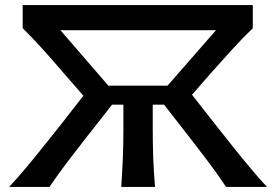

<svg xmlns="http://www.w3.org/2000/svg" viewBox="-20 -733 1083 753"><path d="M16 0Q45.5 -31.5 80.8 -73.5Q116 -115.5 151 -159.5Q186 -203.5 216.5 -241.5L307 -357.5L227 -449.5Q188.5 -494.5 149.2 -538.2Q110 -582 69 -622.5V-713H971.5V-622.5Q929.5 -582 889.5 -538Q849.5 -494 810 -449.5L733 -361.5L827.5 -241Q857.5 -203 892.5 -159Q927.5 -115 962.5 -73.2Q997.5 -31.5 1027 0H866.5Q833 -50.5 800 -94.2Q767 -138 734.5 -180L623.5 -322.5H579V-234.5Q579 -168 581 -113.2Q583 -58.5 588 0H455.5Q459.5 -58.5 461.8 -113.2Q464 -168 464 -234.5V-322.5H419.5L310 -183Q275.5 -139 242 -94.8Q208.5 -50.5 174 0ZM405 -397H637L827 -614.5H217Z"/></svg>

Font: Commissioner Flair Medium
Style: Regular
Weight: 500
Designer: Kostas Bartsokas
Foundry: Kostas Bartsokas
Version: Version 1.000; ttfautohint (v1.8.3)